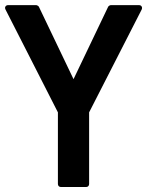

<svg xmlns="http://www.w3.org/2000/svg" viewBox="-41 -731 576 751"><path d="M197.3 0.5Q191.9 0.5 188.7 -2.9Q185.5 -6.3 185.5 -11.2V-291.5Q134.3 -393.1 83 -492.7Q31.7 -592.3 -19.5 -693.8Q-22.9 -700.7 -19.5 -705.8Q-16.1 -710.9 -9.3 -710.9H100.6Q103 -710.9 106.7 -708.7Q110.4 -706.5 111.3 -704.1L246.6 -421.4L381.8 -704.1Q382.8 -706.5 386.2 -708.7Q389.6 -710.9 392.6 -710.9H502.4Q509.8 -710.9 512.9 -705.8Q516.1 -700.7 513.2 -693.8L307.6 -291.5V-11.2Q307.6 -6.3 304.4 -2.9Q301.3 0.5 295.9 0.5Z"/></svg>

Font: Alte DIN 1451 Mittelschrift
Style: Bold
Weight: 700
Designer: Peter Wiegel
Foundry: Peter Wiegel
Version: Version 1.003